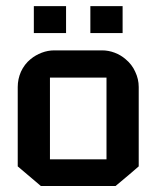

<svg xmlns="http://www.w3.org/2000/svg" viewBox="-20 -620 520 640"><path d="M398.4 -422.9Q419.9 -405.3 430.7 -380.9Q442.4 -356.4 442.4 -330.1Q442.4 -241.2 442.4 -65.4Q417 -43 365.2 0Q282.2 0 116.2 0Q90.8 -21.5 39.1 -65.4Q39.1 -153.3 39.1 -330.1Q39.1 -356.4 49.8 -380.9Q61.5 -406.2 82 -422.9Q98.6 -436.5 119.1 -444.3Q139.6 -452.1 161.1 -452.1Q213.9 -452.1 320.3 -452.1Q341.8 -452.1 362.3 -444.3Q382.8 -436.5 398.4 -422.9ZM146.5 -88.9Q209 -88.9 335 -88.9Q335 -179.7 335 -361.3Q272.5 -361.3 146.5 -361.3Q146.5 -358.4 146.5 -354.5Q146.5 -351.6 146.5 -347.7Q146.5 -283.2 146.5 -218.8Q146.5 -153.3 146.5 -88.9ZM92.8 -599.6Q128.9 -599.6 200.2 -599.6Q200.2 -570.3 200.2 -509.8Q164.1 -509.8 92.8 -509.8Q92.8 -540 92.8 -599.6ZM281.2 -599.6Q316.4 -599.6 388.7 -599.6Q388.7 -570.3 388.7 -509.8Q352.5 -509.8 281.2 -509.8Q281.2 -540 281.2 -599.6Z"/></svg>

Font: Bestnet font
Style: Regular
Weight: 400
Version: Version 1.0